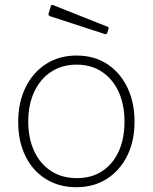

<svg xmlns="http://www.w3.org/2000/svg" viewBox="-20 -772 638 802"><path d="M299 10Q226 10 171 -24.5Q116 -59 86 -120.5Q56 -182 56 -262Q56 -344 86.5 -406.5Q117 -469 172 -504.5Q227 -540 300 -540Q373 -540 427 -505Q481 -470 511.5 -407.5Q542 -345 542 -264Q542 -183 511.5 -121.5Q481 -60 426.5 -25Q372 10 299 10ZM301 -28Q363 -28 407.5 -57.5Q452 -87 476 -140Q500 -193 500 -264Q500 -335 475.5 -388.5Q451 -442 406 -472Q361 -502 300 -502Q239 -502 193.5 -472Q148 -442 123 -388.5Q98 -335 98 -264Q98 -194 123 -140.5Q148 -87 193.5 -57.5Q239 -28 301 -28ZM193 -748Q195 -753 201 -751L430 -660Q436 -658 433 -650L428 -635Q427 -631 424.5 -630Q422 -629 417 -630L190 -704Q180 -708 183 -716Z"/></svg>

Font: Libre Franklin Thin
Style: Regular
Weight: 100
Designer: Pablo Impallari, Rodrigo Fuenzalida, Nhung Nguyen
Foundry: Impallari Type
Version: Version 3.000